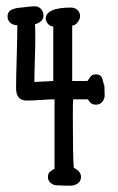

<svg xmlns="http://www.w3.org/2000/svg" viewBox="-20 -589 375 609"><path d="M284 -353Q294 -353 299 -348.5Q304 -344 306.5 -332.5Q309 -321 311 -318Q311 -313 311.5 -302.5Q312 -292 312 -287Q312 -275 304.5 -266Q297 -257 284 -257Q267 -257 259 -274H212Q211 -263 211 -219Q211 -93 214 -57Q237 -45 237 -28Q237 -15 227 -7.5Q217 0 202 0Q179 0 168 -1H162Q150 -1 141 -8.5Q132 -16 132 -27Q132 -31 133 -34.5Q134 -38 134.5 -39.5Q135 -41 138.5 -44Q142 -47 142.5 -47.5Q143 -48 148 -51L153 -54V-274Q138 -274 110 -272Q82 -270 65 -270Q31 -270 31 -309Q31 -340 33 -407Q35 -474 35 -509Q21 -509 12.5 -517Q4 -525 4 -536Q4 -545 8 -551Q12 -557 21 -560Q30 -563 37 -564Q44 -565 56.5 -566Q69 -567 74 -568Q80 -569 93 -569Q104 -568 111 -559.5Q118 -551 118 -540Q118 -520 91 -512Q92 -496 92 -465Q92 -442 90.5 -396.5Q89 -351 89 -329L149 -332V-505Q140 -505 133 -512.5Q126 -520 125 -529Q125 -565 205 -565Q217 -565 225.5 -557.5Q234 -550 234 -538Q234 -528 226 -518Q218 -508 209 -508V-332H257Q260 -335 264 -341.5Q268 -348 272 -350.5Q276 -353 284 -353Z"/></svg>

Font: Because We Build
Style: Regular
Weight: 400
Designer: Liz Wetzel, Aaron Williamson, Russ McMullin
Foundry: Red Hat
Version: Version 1.000